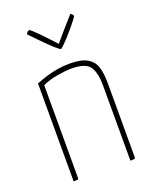

<svg xmlns="http://www.w3.org/2000/svg" viewBox="-136 -798 695 874"><g transform="rotate(-20 211.0 -361.0)"><path d="M67 0V-474Q94 -485 120.5 -493Q147 -501 175 -505.5Q203 -510 232 -510Q288 -510 317 -493.5Q346 -477 356 -445.5Q366 -414 366 -368V-10Q366 -5 365 -3Q364 -1 359 -0.5Q354 0 342 0V-364Q342 -426 321.5 -456Q301 -486 233 -486Q205 -486 163.5 -479Q122 -472 91 -457V-10Q91 -5 90 -3Q89 -1 84 -0.5Q79 0 67 0ZM219 -586Q215 -586 201.5 -597.5Q188 -609 170 -626.5Q152 -644 135 -661.5Q118 -679 107 -690.5Q96 -702 96 -702Q96 -702 101 -709Q106 -716 113 -716Q115 -716 126.5 -705.5Q138 -695 153.5 -679.5Q169 -664 183.5 -648Q198 -632 208 -621.5Q218 -611 218 -611Q239 -637 261.5 -662.5Q284 -688 299 -705Q314 -722 314 -722Q319 -718 322.5 -714.5Q326 -711 326 -706Q326 -704 316 -691Q306 -678 291.5 -660.5Q277 -643 261.5 -626Q246 -609 234 -597.5Q222 -586 219 -586Z"/></g></svg>

Font: Yanone Kaffeesatz ExtraLight
Style: Regular
Weight: 200
Designer: Yanone (Cyrillic: Daniel Pouzeot, Huerta Tipografica, and Cyreal)
Foundry: Yanone
Version: Version 2.003